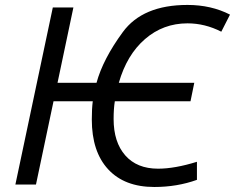

<svg xmlns="http://www.w3.org/2000/svg" viewBox="-20 -744 947 774"><path d="M350.1 -262.2Q350.1 -306.2 354 -335.9H195.8L125 0H42L192.9 -713.9H275.9L211.9 -410.2H369.1Q395 -505.4 475.1 -614.7Q555.2 -724.1 735.8 -724.1Q831.1 -724.1 907.2 -685.1L872.1 -616.2Q806.2 -649.9 735.8 -649.9Q637.7 -649.9 564.5 -586.4Q491.2 -522.9 459 -410.2H763.2L748 -335.9H442.9Q438 -305.7 438 -264.2Q438 -170.9 485.1 -117.4Q532.2 -64 617.2 -64Q684.6 -64 773.9 -91.8V-19Q693.8 9.8 602.1 9.8Q481.9 9.8 416 -61.5Q350.1 -132.8 350.1 -262.2Z"/></svg>

Font: OpenSans-Italic
Style: Italic
Weight: 400
Italic angle: -12°
Foundry: Ascender Corporation
Version: Version 1.10